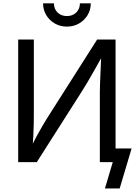

<svg xmlns="http://www.w3.org/2000/svg" viewBox="-20 -962 801 1139"><path d="M665.5 0H572.3V-415Q572.3 -434.6 573.5 -468.8Q574.7 -502.9 576.9 -548.8Q579.1 -594.7 581.1 -648.9H598.1Q563.5 -587.4 540 -545.7Q516.6 -503.9 498.5 -473.4Q480.5 -442.9 461.9 -414.1L198.2 0H87.9V-727.5H180.7V-281.2Q180.7 -258.8 180.2 -226.6Q179.7 -194.3 177.7 -156Q175.8 -117.7 171.4 -75.7H158.2Q177.2 -116.2 196.3 -151.9Q215.3 -187.5 232.2 -215.8Q249 -244.1 260.3 -262.2L556.2 -727.5H665.5ZM377 -804.2Q337.4 -804.2 305.4 -822.5Q273.4 -840.8 254.4 -872.3Q235.4 -903.8 235.4 -942.4H299.8Q299.8 -909.2 321.5 -887.9Q343.3 -866.7 377 -866.7Q410.6 -866.7 432.4 -887.9Q454.1 -909.2 454.1 -942.4H518.6Q518.6 -903.8 499.8 -872.6Q481 -841.3 449 -822.8Q417 -804.2 377 -804.2ZM602.5 156.2 648.9 0H617.2V-81.1H760.7L689.9 156.2Z"/></svg>

Font: Inter Variable LoSnoCo
Style: Regular
Weight: 400
Designer: Rasmus Andersson
Foundry: rsms
Version: Version 4.000;git-a52131595; featfreeze: case,dlig,ss01,ss02